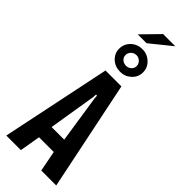

<svg xmlns="http://www.w3.org/2000/svg" viewBox="-315 -1000 1025 1025"><g transform="rotate(45 197.0 -487.5)"><path d="M8 0 137 -620H257L385 0H272L246 -134L264 -117H126L141 -134L118 0ZM145 -191 135 -203H258L244 -191L201 -474L200 -493H192L191 -474ZM197 -670Q158 -670 132 -694.5Q106 -719 106 -754Q106 -790 132 -815Q158 -840 197 -840Q233 -840 259.5 -815Q286 -790 286 -754Q286 -719 259.5 -694.5Q233 -670 197 -670ZM197 -715Q213 -715 225.5 -726Q238 -737 238 -754Q238 -771 225.5 -783Q213 -795 197 -795Q179 -795 166.5 -783Q154 -771 154 -754Q154 -737 166.5 -726Q179 -715 197 -715ZM122 -878 217 -975H309L189 -878Z"/></g></svg>

Font: Smooch Sans
Style: Bold
Weight: 700
Designer: Robert E. Leuschke
Foundry: Robert E. Leuschke
Version: Version 1.010